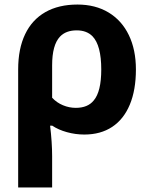

<svg xmlns="http://www.w3.org/2000/svg" viewBox="-20 -576 658 836"><path d="M317.4 -556.2Q395.5 -556.2 452.9 -521.5Q510.3 -486.8 541 -423.1Q571.8 -359.4 571.8 -273.4Q571.8 -184.1 545.2 -120.4Q518.6 -56.6 468.3 -23.4Q418 9.8 347.2 9.8Q308.6 9.8 271.5 -0.5Q234.4 -10.7 207.5 -28.8H198.2Q207 45.4 207 103.5V240.2H59.1V-273.9Q59.1 -363.8 89.4 -427Q119.6 -490.2 177.5 -523.2Q235.4 -556.2 317.4 -556.2ZM388.2 -138.7Q420.9 -177.2 420.9 -273.4Q420.9 -378.4 382.8 -418Q357.4 -443.8 314 -443.8Q267.1 -443.8 241.2 -416.5Q207 -380.4 207 -291.5V-150.4Q227.1 -128.9 254.2 -117.7Q281.2 -106.4 310.1 -106.4Q362.3 -106.4 388.2 -138.7Z"/></svg>

Font: Viking Open Sans
Style: Bold
Weight: 700
Foundry: Ascender Corporation
Version: Version 2.001